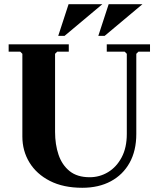

<svg xmlns="http://www.w3.org/2000/svg" viewBox="-20 -880 752 910"><path d="M486 -635V-670H691V-635H636L626 -625V-245Q626 -166 594.5 -109Q563 -52 505.5 -21Q448 10 370 10Q280 10 216.5 -22.5Q153 -55 119.5 -110Q86 -165 86 -233V-625L76 -635H21V-670H306V-635H251L241 -625V-255Q241 -195 257.5 -146.5Q274 -98 310 -69Q346 -40 405 -40Q452 -40 492 -64Q532 -88 556.5 -134Q581 -180 581 -245V-625L571 -635ZM465 -860 286 -710H256L305 -860ZM655 -860 476 -710H446L495 -860Z"/></svg>

Font: Brygada 1918
Style: Bold
Weight: 700
Designer: Mateusz Machalski | Borys Kosmynka | Przemek Hoffer
Foundry: NIEPODLEGLA 2018
Version: Version 3.006